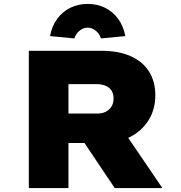

<svg xmlns="http://www.w3.org/2000/svg" viewBox="-20 -959 924 979"><path d="M127 0V-700H497Q585 -700 646.5 -672.5Q708 -645 740 -594Q772 -543 772 -473Q772 -401 737.5 -346Q703 -291 643 -260.5Q583 -230 506 -230H329V0ZM565 0 353 -316 576 -341 808 0ZM329 -380H476Q501 -380 519 -389Q537 -398 548 -415Q559 -432 559 -457Q559 -482 548 -498Q537 -514 517.5 -522Q498 -530 472 -530H329ZM359 -763 235 -775Q245 -827 272 -863.5Q299 -900 339 -919.5Q379 -939 427 -939Q476 -939 515.5 -919.5Q555 -900 582 -863.5Q609 -827 619 -775L495 -763Q486 -789 467 -803.5Q448 -818 427 -818Q406 -818 387 -803.5Q368 -789 359 -763Z"/></svg>

Font: Lexend Giga Black
Style: Regular
Weight: 900
Designer: Bonnie Shaver-Troup, Thomas Jockin
Foundry: Lexend
Version: Version 1.007